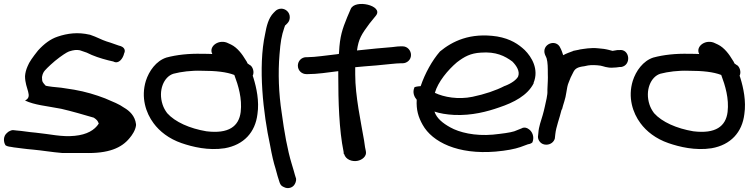

<svg xmlns="http://www.w3.org/2000/svg" viewBox="-125 -740 3809 974"><path d="M302 36C426 40 492 10 532 -39C545 -54 562 -79 565 -104V-110C560 -152 532 -178 504 -194C479 -212 450 -223 408 -241C361 -259 309 -275 251 -285L186 -295C158 -297 118 -302 107 -305C92 -322 88 -323 88 -349C89 -356 91 -364 97 -375C101 -382 121 -403 154 -431C187 -458 214 -475 225 -479C250 -487 263 -488 280 -485L315 -473C348 -456 385 -444 424 -434L450 -428C477 -413 499 -443 505 -470C511 -481 511 -502 477 -509L457 -516C445 -521 427 -526 415 -530C390 -538 367 -552 331 -564H330C270 -578 217 -571 167 -554C131 -542 99 -518 68 -484C41 -450 23 -425 15 -404C7 -386 3 -369 2 -354V-353C2 -288 44 -251 2 -230C51 -207 108 -203 186 -188C238 -176 300 -158 351 -143C367 -132 371 -127 376 -113C355 -80 316 -57 254 -51C189 -44 128 -60 56 -67C18 -70 -11 -76 -41 -78L-59 -80C-64 -81 -82 -74 -88 -67C-110 -50 -108 -20 -97 -3C-91 1 -82 4 -70 5L-53 8H-52C-25 11 4 16 43 19C87 23 140 32 189 36Z M1145 -409H1144L1131 -418C1129 -423 1125 -431 1121 -436C1105 -463 1080 -498 1047 -514L1034 -520C988 -545 931 -506 952 -466C936 -467 920 -467 902 -467C833 -469 771 -462 719 -448C667 -431 631 -380 615 -330C589 -246 615 -167 654 -115C684 -74 732 -36 796 -14C851 5 932 25 1015 12C1112 -5 1170 -69 1181 -161C1191 -227 1176 -295 1161 -344L1157 -356C1166 -374 1158 -399 1145 -409ZM755 -366C793 -376 846 -383 899 -381H900C970 -381 1024 -375 1063 -360L1064 -359C1084 -306 1104 -240 1096 -172C1087 -99 1035 -60 922 -74C838 -88 763 -121 723 -166C712 -181 705 -194 700 -209C676 -281 706 -351 755 -366Z M1315 209C1335 220 1361 213 1371 193C1376 184 1380 170 1375 160L1371 147C1368 136 1364 121 1355 92C1333 20 1317 -71 1304 -168C1289 -265 1285 -370 1293 -464C1298 -528 1303 -558 1317 -599C1320 -607 1321 -611 1322 -612H1323L1333 -622C1342 -631 1345 -642 1345 -653C1345 -678 1324 -696 1302 -696C1290 -696 1279 -691 1272 -684L1263 -675C1237 -649 1227 -607 1220 -568C1183 -400 1211 -161 1245 -4C1254 46 1263 85 1273 116C1282 149 1285 161 1291 178C1298 203 1307 205 1315 209Z M1429 -364H1437C1484 -364 1535 -372 1591 -379V-356C1591 -227 1595 -82 1618 30L1619 41L1621 42C1629 70 1662 81 1688 76C1711 72 1737 53 1731 27C1727 12 1727 6 1722 -27C1706 -121 1677 -252 1677 -362V-399C1705 -402 1745 -405 1783 -408C1840 -413 1884 -419 1908 -419H1917C1939 -419 1960 -436 1960 -461C1960 -483 1943 -505 1917 -505H1908C1899 -505 1887 -504 1864 -501C1823 -498 1751 -491 1686 -484C1694 -543 1709 -566 1749 -620L1783 -662C1820 -712 1675 -746 1654 -694L1636 -652C1612 -593 1599 -556 1595 -476C1595 -474 1594 -470 1594 -466C1592 -466 1589 -466 1585 -465C1530 -459 1474 -450 1436 -450H1429C1404 -450 1386 -430 1386 -407C1386 -382 1406 -364 1429 -364Z M2582 -320C2610 -389 2572 -451 2537 -486C2506 -515 2466 -543 2397 -555C2259 -576 2169 -530 2107 -479C2067 -433 2031 -368 2009 -303C1991 -302 1981 -299 1978 -298C1965 -270 1978 -247 1989 -234C1986 -183 1997 -146 2019 -107C2068 -19 2198 45 2389 29C2445 24 2486 16 2515 6L2553 -8C2567 -10 2573 -15 2576 -18C2588 -48 2573 -75 2557 -85C2548 -92 2536 -95 2525 -91L2524 -90L2484 -74C2462 -67 2423 -62 2375 -57C2284 -49 2205 -68 2159 -94C2121 -115 2090 -140 2079 -174C2105 -165 2140 -159 2179 -157C2269 -153 2347 -174 2407 -195C2482 -220 2551 -256 2582 -317ZM2081 -269C2097 -325 2147 -385 2193 -424C2231 -453 2262 -470 2314 -473C2391 -479 2436 -456 2474 -428C2496 -406 2514 -377 2503 -351C2494 -335 2470 -317 2436 -304H2435C2391 -281 2334 -262 2272 -249C2200 -234 2127 -247 2081 -269Z M3026 -400C3080 -409 3070 -494 3016 -486H3007C3000 -485 2994 -484 2983 -482C2983 -482 2980 -482 2978 -483L2963 -487C2954 -489 2946 -491 2938 -492L2909 -495C2871 -499 2838 -492 2816 -489L2813 -488L2783 -482L2782 -481C2768 -476 2746 -468 2732 -460C2728 -472 2724 -485 2718 -496C2697 -547 2619 -516 2640 -462C2644 -452 2646 -451 2648 -444C2654 -423 2654 -395 2654 -365C2654 -352 2655 -340 2654 -332V-330C2654 -315 2652 -302 2652 -286V-270C2652 -260 2648 -246 2648 -241C2642 -214 2636 -183 2628 -156C2620 -128 2608 -98 2606 -65L2604 -46C2604 -29 2618 -6 2646 -6C2669 -6 2686 -21 2690 -39V-41L2692 -59C2696 -97 2713 -138 2724 -184L2726 -185C2732 -211 2744 -239 2748 -271C2751 -290 2754 -309 2760 -322L2770 -347L2783 -373C2792 -392 2805 -400 2839 -404L2858 -408C2876 -411 2900 -410 2921 -407C2935 -405 2955 -394 2987 -397C2995 -397 3005 -398 3018 -400Z M3615 -409H3614L3601 -418C3599 -423 3595 -431 3591 -436C3575 -463 3550 -498 3517 -514L3504 -520C3458 -545 3401 -506 3422 -466C3406 -467 3390 -467 3372 -467C3303 -469 3241 -462 3189 -448C3137 -431 3101 -380 3085 -330C3059 -246 3085 -167 3124 -115C3154 -74 3202 -36 3266 -14C3321 5 3402 25 3485 12C3582 -5 3640 -69 3651 -161C3661 -227 3646 -295 3631 -344L3627 -356C3636 -374 3628 -399 3615 -409ZM3225 -366C3263 -376 3316 -383 3369 -381H3370C3440 -381 3494 -375 3533 -360L3534 -359C3554 -306 3574 -240 3566 -172C3557 -99 3505 -60 3392 -74C3308 -88 3233 -121 3193 -166C3182 -181 3175 -194 3170 -209C3146 -281 3176 -351 3225 -366Z"/></svg>

Font: Stray Cat
Style: BlkExt
Weight: 900
Version: Version 1.0